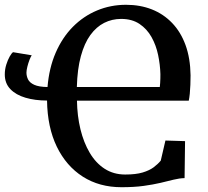

<svg xmlns="http://www.w3.org/2000/svg" viewBox="-20 -771 867 802"><path d="M753 -181.5 751 -27Q729.5 -26.5 705.2 -20.5Q681 -14.5 650.5 -7.2Q620 0 580.2 5.5Q540.5 11 487.5 11Q395 11 325.8 -33.2Q256.5 -77.5 217.2 -158.5Q178 -239.5 176.5 -351Q126.5 -351 86.5 -362.8Q46.5 -374.5 23.2 -398.8Q0 -423 0 -460Q0 -481 6.2 -501Q12.5 -521 20.5 -535Q28.5 -549 34.5 -553L112.5 -540Q108.5 -534.5 103.2 -521Q98 -507.5 94.2 -492.2Q90.5 -477 90.5 -467.5Q90.5 -453 97.2 -439.2Q104 -425.5 123 -416.8Q142 -408 178.5 -407.5Q185 -487 212.5 -550.5Q240 -614 284.2 -658.8Q328.5 -703.5 385.2 -727.2Q442 -751 506.5 -751Q565.5 -751 614.2 -731.8Q663 -712.5 699 -675Q735 -637.5 755 -582.8Q775 -528 776 -456.5Q776 -436.5 775.2 -416.8Q774.5 -397 772.8 -379.8Q771 -362.5 768.5 -350.5H301.5Q302.5 -287 316 -231.2Q329.5 -175.5 354.8 -132.8Q380 -90 417.2 -66Q454.5 -42 503 -42Q547.5 -42 575.8 -50.5Q604 -59 621.8 -72.2Q639.5 -85.5 651.5 -100L671 -184ZM301 -407.5H647.5Q648.5 -415.5 649 -424.5Q649.5 -433.5 649.8 -442.8Q650 -452 650 -461Q649 -500.5 640.5 -541.2Q632 -582 613 -616Q594 -650 562.8 -671Q531.5 -692 486 -692Q448 -692 415.2 -675.5Q382.5 -659 357.5 -624.8Q332.5 -590.5 317.8 -536.5Q303 -482.5 301 -407.5Z"/></svg>

Font: Merriweather 36pt SemiBold
Style: Regular
Weight: 600
Version: Version 2.100